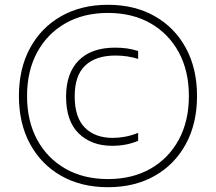

<svg xmlns="http://www.w3.org/2000/svg" viewBox="-20 -771 902 802"><path d="M431 11Q319.5 11 235.8 -36.5Q152 -84 105.5 -169.8Q59 -255.5 59 -370Q59 -484.5 105.5 -570.2Q152 -656 235.8 -703.5Q319.5 -751 431 -751Q542.5 -751 626.2 -703.5Q710 -656 756.5 -570.2Q803 -484.5 803 -370Q803 -255.5 756.5 -169.8Q710 -84 626.2 -36.5Q542.5 11 431 11ZM431 -23Q532.5 -23 608.5 -66.2Q684.5 -109.5 726.8 -187.5Q769 -265.5 769 -370Q769 -474.5 726.8 -552.5Q684.5 -630.5 608.5 -673.8Q532.5 -717 431 -717Q329.5 -717 253.5 -673.8Q177.5 -630.5 135.2 -552.5Q93 -474.5 93 -370Q93 -265.5 135.2 -187.5Q177.5 -109.5 253.5 -66.2Q329.5 -23 431 -23ZM448 -162Q362 -162 309 -213.5Q256 -265 256 -367Q256 -465.5 309 -518.8Q362 -572 461 -572Q486.5 -572 509.8 -568.8Q533 -565.5 557 -558V-525Q534 -532 511.2 -535.5Q488.5 -539 462 -539Q380.5 -539 336.2 -497.5Q292 -456 292 -369Q292 -280 334.8 -237.5Q377.5 -195 451 -195Q473 -195 499.8 -199.5Q526.5 -204 557 -216V-183Q531.5 -172 504.5 -167Q477.5 -162 448 -162Z"/></svg>

Font: Encode Sans Th
Style: Regular
Weight: 100
Designer: Multiple Designers
Foundry: Impallari Type
Version: Version 3.002; ttfautohint (v1.8.3) -l 8 -r 50 -G 200 -x 14 